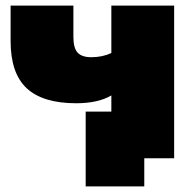

<svg xmlns="http://www.w3.org/2000/svg" viewBox="-20 -567 697 688"><path d="M604 -547H379V-377C357.7 -367 333.7 -362 307 -362C285 -362 268.8 -367.3 258.5 -378C248.2 -388.7 243 -407.7 243 -435V-547H18V-420C18 -342.7 37.3 -286.2 76 -250.5C114.7 -214.8 173.7 -197 253 -197C305 -197 347 -206.3 379 -225V-167H287V101H497V0H604Z"/></svg>

Font: Montserrat Custom Black
Style: Regular
Weight: 900
Designer: Julieta Ulanovsky
Foundry: Julieta Ulanovsky
Version: Version 7.200